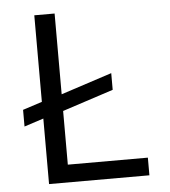

<svg xmlns="http://www.w3.org/2000/svg" viewBox="-51 -744 702 791"><g transform="rotate(-5 300.0 -349.0)"><path d="M535 0H120V-271L40 -245V-314L120 -340V-698H204V-364L415 -433V-364L204 -295V-73H535Z"/></g></svg>

Font: IBM Plaex Mono
Style: Regular
Weight: 400
Designer: Mike Abbink, Paul van der Laan, Pieter van Rosmalen
Foundry: Bold Monday
Version: Version 2.003